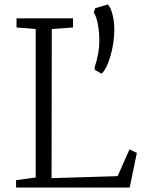

<svg xmlns="http://www.w3.org/2000/svg" viewBox="-20 -840 647 860"><path d="M52 0ZM140 -45V-710L54 -717V-758H307V-717L212 -710L211 -42L507 -51L560 -171L593 -155L561 0H52V-33ZM404 -539Q425 -602 425 -656Q425 -699 417.5 -735Q410 -771 400 -783L406 -803L463 -820Q476 -807 484 -775Q492 -743 492 -708Q492 -649 475 -590Q458 -531 435 -510L405 -527Z"/></svg>

Font: Martel UltraLight
Style: Regular
Weight: 250
Designer: Dan Reynolds
Foundry: Dan Reynolds
Version: Version 1.001; ttfautohint (v1.1) -l 5 -r 5 -G 72 -x 0 -D la